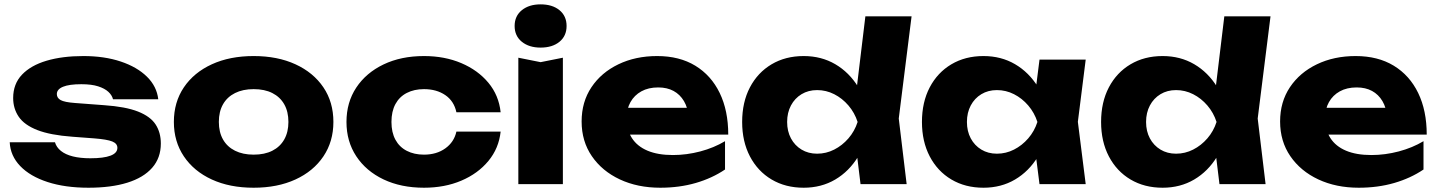

<svg xmlns="http://www.w3.org/2000/svg" viewBox="-20 -845 6598 881"><path d="M718 -186.4Q718 -120.4 678.2 -75.1Q638.4 -29.8 564.1 -6.7Q489.8 16.4 385.8 16.4Q278.8 16.4 198.5 -9.7Q118.2 -35.8 72.9 -82.9Q27.6 -130 24.6 -192.2H232.2Q238.8 -169.2 259.6 -152.5Q280.4 -135.8 314.3 -127.3Q348.2 -118.8 394.6 -118.8Q455.8 -118.8 487.2 -130.8Q518.6 -142.8 518.6 -166.6Q518.6 -186.4 495 -195.9Q471.4 -205.4 412.8 -210L312 -217.6Q210.6 -225 151.1 -248.3Q91.6 -271.6 66 -309.2Q40.4 -346.8 40.4 -395.2Q40.4 -459.8 80.9 -502.4Q121.4 -545 193.8 -566.4Q266.2 -587.8 362.6 -587.8Q459 -587.8 534 -562.7Q609 -537.6 654.2 -493.2Q699.4 -448.8 706.2 -389.4H498.6Q494 -408.2 477.2 -423.7Q460.4 -439.2 430.2 -448.9Q400 -458.6 353.2 -458.6Q297.6 -458.6 269.2 -446.9Q240.8 -435.2 240.8 -413.4Q240.8 -395.6 258.2 -385.8Q275.6 -376 324.4 -372.4L457.2 -362.4Q556.4 -355.6 613.3 -333.1Q670.2 -310.6 694.1 -273.8Q718 -237 718 -186.4Z M1143.7 16.4Q1034.2 16.4 951.9 -21.4Q869.6 -59.2 823.7 -127.5Q777.8 -195.8 777.8 -285.5Q777.8 -376.2 823.7 -444.2Q869.6 -512.2 952 -550Q1034.4 -587.8 1143.9 -587.8Q1253.4 -587.8 1335.7 -550Q1418 -512.2 1463.9 -444.3Q1509.8 -376.4 1509.8 -285.5Q1509.8 -195.6 1463.9 -127.4Q1418 -59.2 1335.6 -21.4Q1253.2 16.4 1143.7 16.4ZM1143.9 -135.4Q1194.2 -135.4 1229.7 -153.4Q1265.2 -171.4 1284.3 -205.1Q1303.4 -238.9 1303.4 -285.4Q1303.4 -332.8 1284.3 -366.4Q1265.2 -400 1229.7 -418Q1194.2 -436 1143.9 -436Q1094.4 -436 1058.4 -418Q1022.4 -400 1003.3 -366.4Q984.2 -332.8 984.2 -285.7Q984.2 -238.6 1003.3 -205Q1022.4 -171.4 1058.4 -153.4Q1094.4 -135.4 1143.9 -135.4Z M2277.2 -241Q2269 -164.4 2221 -106.4Q2173 -48.4 2096.7 -16Q2020.4 16.4 1925.4 16.4Q1820.2 16.4 1740 -21.7Q1659.8 -59.8 1614.8 -128Q1569.8 -196.2 1569.8 -285.4Q1569.8 -375.2 1614.8 -443.1Q1659.8 -511 1740 -549.4Q1820.2 -587.8 1925.4 -587.8Q2020.4 -587.8 2096.7 -555.4Q2173 -523 2221 -465.3Q2269 -407.6 2277.2 -330H2074.2Q2063.2 -381.4 2023.1 -408.7Q1983 -436 1925.4 -436Q1880.4 -436 1846.5 -418.5Q1812.6 -401 1794.4 -367.4Q1776.2 -333.8 1776.2 -285.4Q1776.2 -237.4 1794.4 -203.9Q1812.6 -170.4 1846.5 -152.9Q1880.4 -135.4 1925.4 -135.4Q1983.4 -135.4 2023.5 -164.3Q2063.6 -193.2 2074.2 -241Z M2358.4 -580.2 2460.6 -559.8 2562.8 -580.2V0H2358.4ZM2460.4 -626.6Q2407.4 -626.6 2374.4 -653.4Q2341.4 -680.2 2341.4 -725.8Q2341.4 -771.4 2374.4 -798.2Q2407.4 -825 2460.4 -825Q2514.8 -825 2547.3 -798.2Q2579.8 -771.4 2579.8 -725.8Q2579.8 -680.2 2547.3 -653.4Q2514.8 -626.6 2460.4 -626.6Z M3009.6 16.4Q2905.8 16.4 2824.3 -21.7Q2742.8 -59.8 2695.8 -128.3Q2648.8 -196.8 2648.8 -287.6Q2648.8 -377.4 2693.9 -444.8Q2739 -512.2 2817.6 -550Q2896.2 -587.8 2995.4 -587.8Q3097.6 -587.8 3170.4 -543.5Q3243.2 -499.2 3282.4 -418.3Q3321.6 -337.4 3321.6 -227.4H2814.4V-350.4H3206.8L3140 -307.4Q3136.4 -350.8 3118.3 -381.2Q3100.2 -411.6 3070.6 -427.7Q3041 -443.8 3000.2 -443.8Q2955.2 -443.8 2922.9 -425.9Q2890.6 -408 2872.9 -376.4Q2855.2 -344.8 2855.2 -303.4Q2855.2 -249.4 2879.5 -211.5Q2903.8 -173.6 2951.2 -153.6Q2998.6 -133.6 3067.6 -133.6Q3130.8 -133.6 3193.4 -150.2Q3256 -166.8 3306.8 -197.2V-67.2Q3247.6 -27.2 3172.5 -5.4Q3097.4 16.4 3009.6 16.4Z M3928.6 0 3902.4 -214.4 3937.4 -283.8 3902.8 -372.2 3950.8 -770H4162.8L4104 -301.2L4140.2 0ZM3972.6 -285.4Q3959 -194.6 3917.7 -126.7Q3876.4 -58.8 3812.5 -21.2Q3748.6 16.4 3667.8 16.4Q3584.2 16.4 3520.5 -21.4Q3456.8 -59.2 3421.1 -127.4Q3385.4 -195.6 3385.4 -285.4Q3385.4 -376.2 3421.1 -444.2Q3456.8 -512.2 3520.5 -550Q3584.2 -587.8 3667.8 -587.8Q3748.6 -587.8 3812.5 -550.5Q3876.4 -513.2 3918.2 -445.5Q3960 -377.8 3972.6 -285.4ZM3591.8 -285.4Q3591.8 -242.8 3609.3 -210.1Q3626.8 -177.4 3657.9 -158.6Q3689 -139.8 3729.4 -139.8Q3770.8 -139.8 3807.8 -158.6Q3844.8 -177.4 3873.1 -210.1Q3901.4 -242.8 3915.2 -285.4Q3901.4 -328 3873.1 -361Q3844.8 -394 3807.8 -412.8Q3770.8 -431.6 3729.4 -431.6Q3689 -431.6 3657.9 -412.8Q3626.8 -394 3609.3 -361Q3591.8 -328 3591.8 -285.4Z M4749.8 0 4723.6 -205.8 4751.4 -285.4 4723.6 -364 4749.8 -571.4H4961.8L4925.8 -286L4961.8 0ZM4797.6 -285.4Q4784 -194.6 4742.7 -126.7Q4701.4 -58.8 4637.5 -21.2Q4573.6 16.4 4492.8 16.4Q4409.2 16.4 4345.5 -21.4Q4281.8 -59.2 4246.1 -127.4Q4210.4 -195.6 4210.4 -285.4Q4210.4 -376.2 4246.1 -444.2Q4281.8 -512.2 4345.5 -550Q4409.2 -587.8 4492.8 -587.8Q4573.6 -587.8 4637.5 -550.5Q4701.4 -513.2 4743.2 -445.5Q4785 -377.8 4797.6 -285.4ZM4416.8 -285.4Q4416.8 -242.8 4434.3 -210.1Q4451.8 -177.4 4482.9 -158.6Q4514 -139.8 4554.4 -139.8Q4595.8 -139.8 4632.8 -158.6Q4669.8 -177.4 4698.1 -210.1Q4726.4 -242.8 4740.2 -285.4Q4726.4 -328 4698.1 -361Q4669.8 -394 4632.8 -412.8Q4595.8 -431.6 4554.4 -431.6Q4514 -431.6 4482.9 -412.8Q4451.8 -394 4434.3 -361Q4416.8 -328 4416.8 -285.4Z M5575.6 0 5549.4 -214.4 5584.4 -283.8 5549.8 -372.2 5597.8 -770H5809.8L5751 -301.2L5787.2 0ZM5619.6 -285.4Q5606 -194.6 5564.7 -126.7Q5523.4 -58.8 5459.5 -21.2Q5395.6 16.4 5314.8 16.4Q5231.2 16.4 5167.5 -21.4Q5103.8 -59.2 5068.1 -127.4Q5032.4 -195.6 5032.4 -285.4Q5032.4 -376.2 5068.1 -444.2Q5103.8 -512.2 5167.5 -550Q5231.2 -587.8 5314.8 -587.8Q5395.6 -587.8 5459.5 -550.5Q5523.4 -513.2 5565.2 -445.5Q5607 -377.8 5619.6 -285.4ZM5238.8 -285.4Q5238.8 -242.8 5256.3 -210.1Q5273.8 -177.4 5304.9 -158.6Q5336 -139.8 5376.4 -139.8Q5417.8 -139.8 5454.8 -158.6Q5491.8 -177.4 5520.1 -210.1Q5548.4 -242.8 5562.2 -285.4Q5548.4 -328 5520.1 -361Q5491.8 -394 5454.8 -412.8Q5417.8 -431.6 5376.4 -431.6Q5336 -431.6 5304.9 -412.8Q5273.8 -394 5256.3 -361Q5238.8 -328 5238.8 -285.4Z M6214.6 16.4Q6110.8 16.4 6029.3 -21.7Q5947.8 -59.8 5900.8 -128.3Q5853.8 -196.8 5853.8 -287.6Q5853.8 -377.4 5898.9 -444.8Q5944 -512.2 6022.6 -550Q6101.2 -587.8 6200.4 -587.8Q6302.6 -587.8 6375.4 -543.5Q6448.2 -499.2 6487.4 -418.3Q6526.6 -337.4 6526.6 -227.4H6019.4V-350.4H6411.8L6345 -307.4Q6341.4 -350.8 6323.3 -381.2Q6305.2 -411.6 6275.6 -427.7Q6246 -443.8 6205.2 -443.8Q6160.2 -443.8 6127.9 -425.9Q6095.6 -408 6077.9 -376.4Q6060.2 -344.8 6060.2 -303.4Q6060.2 -249.4 6084.5 -211.5Q6108.8 -173.6 6156.2 -153.6Q6203.6 -133.6 6272.6 -133.6Q6335.8 -133.6 6398.4 -150.2Q6461 -166.8 6511.8 -197.2V-67.2Q6452.6 -27.2 6377.5 -5.4Q6302.4 16.4 6214.6 16.4Z"/></svg>

Font: Unbounded
Style: Regular
Weight: 400
Designer: Luke Prowse, Jean-Baptiste Morizot, Fátima Lázaro, Florian Runge
Foundry: NaN
Version: Version 1.701;gftools[0.9.28.dev5+ged2979d]